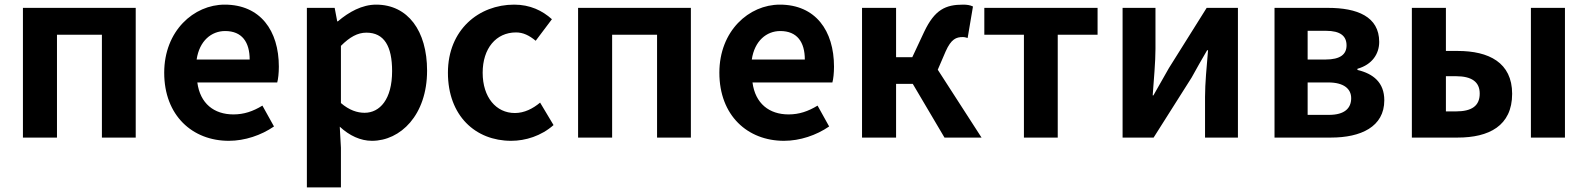

<svg xmlns="http://www.w3.org/2000/svg" viewBox="-20 -594 6856 829"><path d="M79 0H226V-444H420V0H566V-560H79Z M968 14C1037 14 1108 -10 1163 -48L1113 -138C1072 -113 1033 -100 988 -100C904 -100 844 -147 832 -238H1177C1181 -252 1184 -279 1184 -306C1184 -462 1104 -574 950 -574C817 -574 689 -461 689 -280C689 -95 811 14 968 14ZM829 -337C841 -418 893 -460 952 -460C1025 -460 1058 -412 1058 -337Z M1305 215H1452V44L1447 -47C1489 -8 1537 14 1586 14C1709 14 1824 -97 1824 -289C1824 -461 1741 -574 1604 -574C1543 -574 1486 -542 1439 -502H1436L1425 -560H1305ZM1554 -107C1523 -107 1488 -118 1452 -149V-396C1490 -434 1524 -453 1562 -453C1639 -453 1673 -394 1673 -287C1673 -165 1620 -107 1554 -107Z M2187 14C2249 14 2317 -7 2370 -54L2312 -151C2281 -125 2244 -106 2203 -106C2122 -106 2064 -174 2064 -280C2064 -385 2122 -454 2208 -454C2239 -454 2265 -441 2293 -418L2363 -511C2322 -548 2269 -574 2200 -574C2048 -574 1914 -466 1914 -280C1914 -94 2033 14 2187 14Z M2476 0H2623V-444H2817V0H2963V-560H2476Z M3365 14C3434 14 3505 -10 3560 -48L3510 -138C3469 -113 3430 -100 3385 -100C3301 -100 3241 -147 3229 -238H3574C3578 -252 3581 -279 3581 -306C3581 -462 3501 -574 3347 -574C3214 -574 3086 -461 3086 -280C3086 -95 3208 14 3365 14ZM3226 -337C3238 -418 3290 -460 3349 -460C3422 -460 3455 -412 3455 -337Z M3702 0H3849V-232H3921L4058 0H4218L4029 -293L4063 -372C4087 -426 4109 -434 4137 -434C4145 -434 4151 -432 4158 -430L4181 -566C4169 -572 4154 -574 4139 -574C4063 -574 4016 -553 3970 -456L3919 -347H3849V-560H3702Z M4401 0H4547V-444H4719V-560H4230V-444H4401Z M4827 0H4961L5125 -259C5143 -291 5172 -344 5192 -377H5196C5190 -307 5183 -233 5183 -176V0H5325V-560H5190L5027 -300C5009 -268 4979 -216 4960 -182H4957C4962 -252 4969 -327 4969 -383V-560H4827Z M5483 0H5727C5855 0 5957 -46 5957 -161C5957 -238 5909 -276 5841 -292V-297C5905 -315 5935 -362 5935 -413C5935 -523 5839 -560 5714 -560H5483ZM5626 -337V-461H5705C5768 -461 5794 -438 5794 -398C5794 -360 5768 -337 5703 -337ZM5626 -98V-238H5715C5783 -238 5814 -210 5814 -170C5814 -127 5786 -98 5718 -98Z M6076 0H6274C6408 0 6509 -50 6509 -189C6509 -324 6408 -374 6274 -374H6223V-560H6076ZM6223 -113V-265H6266C6335 -265 6369 -240 6369 -190C6369 -137 6335 -113 6266 -113ZM6590 0H6737V-560H6590Z"/></svg>

Font: Noto Sans TC
Style: Bold
Weight: 700
Designer: Ryoko NISHIZUKA 西塚涼子 (kana, bopomofo & ideographs); Paul D. Hunt (Latin, Greek & Cyrillic); Sandoll Communications 산돌커뮤니
Foundry: Adobe
Version: Version 2.004;hotconv 1.0.118;makeotfexe 2.5.65603